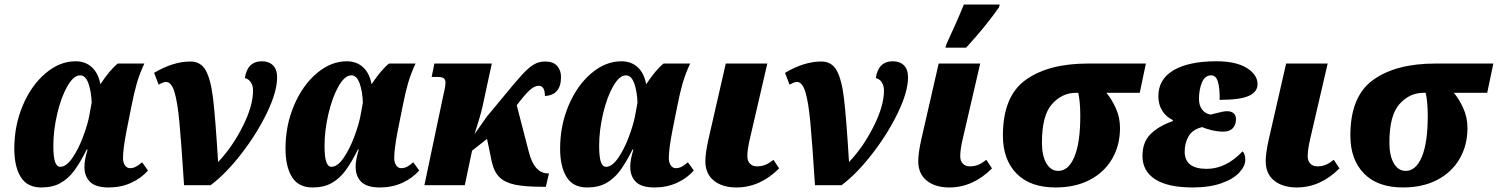

<svg xmlns="http://www.w3.org/2000/svg" viewBox="-20 -816 6600 846"><path d="M43 -161Q43 -263 80.5 -351.5Q118 -440 180.5 -493Q243 -546 313 -546Q356 -546 384.5 -520Q413 -494 422 -446H423Q465 -509 499 -536H616Q595 -491 583 -449.5Q571 -408 559 -347L538 -242Q522 -160 522 -120Q522 -100 530.5 -87.5Q539 -75 553 -75Q566 -75 578 -81Q590 -87 606 -101L632 -65Q603 -31 558 -10.5Q513 10 459 10Q402 10 377 -14.5Q352 -39 352 -81Q352 -112 366 -157H362Q333 -99 307 -64Q281 -29 246.5 -9.5Q212 10 162 10Q100 10 71.5 -36Q43 -82 43 -161ZM372 -299 384 -364Q382 -414 369.5 -449Q357 -484 333 -484Q304 -484 276.5 -435.5Q249 -387 232 -314Q215 -241 215 -174Q215 -125 222.5 -103Q230 -81 245 -81Q272 -81 298.5 -119.5Q325 -158 344.5 -209.5Q364 -261 372 -299Z M711 -455Q701 -455 679 -443L659 -495Q743 -545 819 -545Q865 -545 887 -505Q909 -465 919 -381Q929 -297 941 -102Q1003 -167 1049 -258Q1095 -349 1095 -417Q1095 -438 1085.5 -453Q1076 -468 1059 -472Q1070 -546 1134 -546Q1165 -546 1183 -528Q1201 -510 1201 -475Q1201 -412 1156.5 -319.5Q1112 -227 1043.5 -138.5Q975 -50 908 0H791Q779 -187 770.5 -277.5Q762 -368 748.5 -411.5Q735 -455 711 -455Z M1238 -161Q1238 -263 1275.5 -351.5Q1313 -440 1375.5 -493Q1438 -546 1508 -546Q1551 -546 1579.5 -520Q1608 -494 1617 -446H1618Q1660 -509 1694 -536H1811Q1790 -491 1778 -449.5Q1766 -408 1754 -347L1733 -242Q1717 -160 1717 -120Q1717 -100 1725.5 -87.5Q1734 -75 1748 -75Q1761 -75 1773 -81Q1785 -87 1801 -101L1827 -65Q1798 -31 1753 -10.5Q1708 10 1654 10Q1597 10 1572 -14.5Q1547 -39 1547 -81Q1547 -112 1561 -157H1557Q1528 -99 1502 -64Q1476 -29 1441.5 -9.5Q1407 10 1357 10Q1295 10 1266.5 -36Q1238 -82 1238 -161ZM1567 -299 1579 -364Q1577 -414 1564.5 -449Q1552 -484 1528 -484Q1499 -484 1471.5 -435.5Q1444 -387 1427 -314Q1410 -241 1410 -174Q1410 -125 1417.5 -103Q1425 -81 1440 -81Q1467 -81 1493.5 -119.5Q1520 -158 1539.5 -209.5Q1559 -261 1567 -299Z M2381 -393Q2381 -438 2354 -438Q2334 -438 2311 -416Q2288 -394 2257 -352L2310 -147Q2334 -52 2395 -52H2399L2385 7H2371Q2295 7 2250.5 -2Q2206 -11 2181.5 -34.5Q2157 -58 2147 -103L2126 -204L2060 -152L2028 0H1850L1931 -385Q1933 -395 1938 -416.5Q1943 -438 1943 -451Q1943 -465 1935.5 -471Q1928 -477 1906 -477H1882L1894 -536H2147L2106 -346Q2098 -310 2071 -225L2125 -302L2194 -385Q2250 -454 2280 -486.5Q2310 -519 2332.5 -532Q2355 -545 2381 -545Q2418 -545 2435 -525.5Q2452 -506 2452 -477Q2452 -397 2381 -393Z M2448 -161Q2448 -263 2485.5 -351.5Q2523 -440 2585.5 -493Q2648 -546 2718 -546Q2761 -546 2789.5 -520Q2818 -494 2827 -446H2828Q2870 -509 2904 -536H3021Q3000 -491 2988 -449.5Q2976 -408 2964 -347L2943 -242Q2927 -160 2927 -120Q2927 -100 2935.5 -87.5Q2944 -75 2958 -75Q2971 -75 2983 -81Q2995 -87 3011 -101L3037 -65Q3008 -31 2963 -10.5Q2918 10 2864 10Q2807 10 2782 -14.5Q2757 -39 2757 -81Q2757 -112 2771 -157H2767Q2738 -99 2712 -64Q2686 -29 2651.5 -9.5Q2617 10 2567 10Q2505 10 2476.5 -36Q2448 -82 2448 -161ZM2777 -299 2789 -364Q2787 -414 2774.5 -449Q2762 -484 2738 -484Q2709 -484 2681.5 -435.5Q2654 -387 2637 -314Q2620 -241 2620 -174Q2620 -125 2627.5 -103Q2635 -81 2650 -81Q2677 -81 2703.5 -119.5Q2730 -158 2749.5 -209.5Q2769 -261 2777 -299Z M3088 -106Q3088 -142 3102 -204L3178 -536H3361L3285 -208Q3273 -158 3273 -128Q3273 -107 3284.5 -95Q3296 -83 3315 -83Q3337 -83 3354 -90.5Q3371 -98 3388 -112L3413 -74Q3329 10 3225 10Q3163 10 3125.5 -20Q3088 -50 3088 -106Z M3491 -455Q3481 -455 3459 -443L3439 -495Q3523 -545 3599 -545Q3645 -545 3667 -505Q3689 -465 3699 -381Q3709 -297 3721 -102Q3783 -167 3829 -258Q3875 -349 3875 -417Q3875 -438 3865.5 -453Q3856 -468 3839 -472Q3850 -546 3914 -546Q3945 -546 3963 -528Q3981 -510 3981 -475Q3981 -412 3936.5 -319.5Q3892 -227 3823.5 -138.5Q3755 -50 3688 0H3571Q3559 -187 3550.5 -277.5Q3542 -368 3528.5 -411.5Q3515 -455 3491 -455Z M4026 -106Q4026 -142 4040 -204L4116 -536H4299L4223 -208Q4211 -158 4211 -128Q4211 -107 4222.5 -95Q4234 -83 4253 -83Q4275 -83 4292 -90.5Q4309 -98 4326 -112L4351 -74Q4267 10 4163 10Q4101 10 4063.5 -20Q4026 -50 4026 -106ZM4150 -621Q4198 -724 4227 -796H4385L4382 -784Q4321 -697 4237 -606H4146Z M4399 -219Q4399 -392 4499.5 -464Q4600 -536 4773 -536H5029L5002 -407H4855Q4878 -380 4896.5 -339.5Q4915 -299 4915 -252Q4915 -176 4880.5 -116.5Q4846 -57 4782 -23.5Q4718 10 4631 10Q4519 10 4459 -51.5Q4399 -113 4399 -219ZM4740 -306Q4740 -367 4731 -407H4721Q4660 -407 4615.5 -357.5Q4571 -308 4571 -188Q4571 -130 4590.5 -96.5Q4610 -63 4643 -63Q4688 -63 4714 -125Q4740 -187 4740 -306Z M5014 -129Q5014 -190 5050 -225.5Q5086 -261 5147 -282L5148 -287Q5119 -300 5101.5 -327.5Q5084 -355 5084 -392Q5084 -467 5151 -506.5Q5218 -546 5340 -546Q5426 -546 5473.5 -516.5Q5521 -487 5521 -445Q5521 -411 5482.5 -393.5Q5444 -376 5354 -376Q5355 -427 5346.5 -455.5Q5338 -484 5317 -484Q5289 -484 5276 -452.5Q5263 -421 5263 -380Q5263 -351 5277 -333Q5291 -315 5314 -311L5334 -316Q5370 -326 5386 -326Q5405 -326 5415.5 -317Q5426 -308 5426 -291Q5426 -266 5412 -251Q5398 -236 5370 -236Q5346 -236 5318.5 -242.5Q5291 -249 5278 -256Q5237 -247 5218.5 -217.5Q5200 -188 5200 -148Q5200 -72 5297 -72Q5382 -72 5455 -149Q5460 -145 5463.5 -135.5Q5467 -126 5467 -112Q5467 -84 5440.5 -55.5Q5414 -27 5361.5 -8.5Q5309 10 5236 10Q5126 10 5070 -26Q5014 -62 5014 -129Z M5557 -106Q5557 -142 5571 -204L5647 -536H5830L5754 -208Q5742 -158 5742 -128Q5742 -107 5753.5 -95Q5765 -83 5784 -83Q5806 -83 5823 -90.5Q5840 -98 5857 -112L5882 -74Q5798 10 5694 10Q5632 10 5594.5 -20Q5557 -50 5557 -106Z M5930 -219Q5930 -392 6030.5 -464Q6131 -536 6304 -536H6560L6533 -407H6386Q6409 -380 6427.5 -339.5Q6446 -299 6446 -252Q6446 -176 6411.5 -116.5Q6377 -57 6313 -23.5Q6249 10 6162 10Q6050 10 5990 -51.5Q5930 -113 5930 -219ZM6271 -306Q6271 -367 6262 -407H6252Q6191 -407 6146.5 -357.5Q6102 -308 6102 -188Q6102 -130 6121.5 -96.5Q6141 -63 6174 -63Q6219 -63 6245 -125Q6271 -187 6271 -306Z"/></svg>

Font: Noto Serif NarrowBlack
Style: Italic
Weight: 900
Width: 4
Italic angle: -12°
Designer: Monotype Design Team
Foundry: Monotype Imaging Inc.
Version: Version 1.001